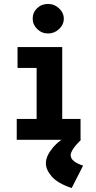

<svg xmlns="http://www.w3.org/2000/svg" viewBox="-20 -710 490 975"><path d="M65 0V-106H166V-365H69V-471H296V-106H389V0ZM225 -540Q192 -540 169 -562.5Q146 -585 146 -615Q146 -647 168.5 -668.5Q191 -690 225 -690Q256 -690 280 -667.5Q304 -645 304 -615Q304 -585 280 -562.5Q256 -540 225 -540ZM402 131 344 245Q273 221 243 186.5Q213 152 213 119Q213 83 247 41.5Q281 0 347 -34L391 0Q339 52 339 78Q339 111 402 131Z"/></svg>

Font: Inconsolata SemiCondensed Black
Style: Regular
Weight: 900
Width: 4
Monospace: yes
Designer: Raph Levien, Cyreal, Brenton Simpson
Foundry: Raph Levien, Cyreal, Google
Version: Version 3.001; ttfautohint (v1.8.2.53-6de2)